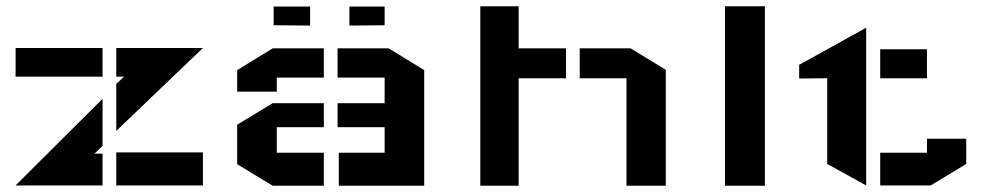

<svg xmlns="http://www.w3.org/2000/svg" viewBox="-20 -595 3150 616"><path d="M631 -441 353 -175V-326L378 -349H353V-441ZM309 0H30L309 -278V-127L283 -102H309ZM309 -441V-349H30V-441ZM631 -106V0H353V-106Z M741 -195 855 -264H1019V-187H868V-105H1019V1H855L741 -68ZM741 -301V-370L855 -440H1019V-346H868V-301ZM1341 -370 1227 -440H1063V-346H1214V-264H1063V-187H1214V-105H1067V1H1341ZM975 -513 858 -514V-574H975ZM1101 -513 1214 -514V-574H1101ZM975 -513 858 -514V-574H975ZM1101 -513 1214 -514V-574H1101Z M1521 -575H1644V-440H1796V-344H1644V1H1521ZM2116 -371 2003 -440H1840V-344H1990V1H2116Z M2306 -575H2434V1H2306Z M2804 -437H2954V-344H2804ZM3080 -150V-69L2966 0H2804V-105H2954V-150ZM2759 -506V-105V0L2634 -69V-344L2544 -343V-387Z"/></svg>

Font: Wallpoet
Style: Regular
Weight: 400
Designer: Lars Berggren
Foundry: Lars Berggren
Version: Version 1.000